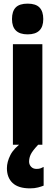

<svg xmlns="http://www.w3.org/2000/svg" viewBox="-20 -796 305 1056"><path d="M132 -776Q177 -776 197.5 -754.5Q218 -733 218 -691Q218 -607 132 -607Q46 -607 46 -691Q46 -734 66.5 -755Q87 -776 132 -776ZM213 -553V0H51V-553ZM140 93Q140 109 151 121Q162 133 181 133Q195 133 204 129.5Q213 126 220 122V225Q208 230 189 235Q170 240 145 240Q81 240 49.5 210.5Q18 181 18 129Q18 95 37 57Q56 19 107 -17L190 0Q159 33 149.5 52.5Q140 72 140 93Z"/></svg>

Font: Noto Sans ExtraCondensed Black
Style: Regular
Weight: 900
Width: 2
Designer: Monotype Design Team
Foundry: Monotype Imaging Inc.
Version: Version 2.013; ttfautohint (v1.8.4.7-5d5b)